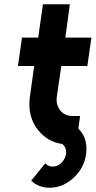

<svg xmlns="http://www.w3.org/2000/svg" viewBox="-20 -676 448 899"><path d="M181 -656 159 -500H83L64 -367H140L120 -223Q107 -130 160 -65Q213 0 300 0H337L355 -133H319Q283 -133 262 -159Q241 -186 246 -223L267 -367H389L408 -500H286L307 -656ZM347 -74 257 -9Q273 -5 283 11Q292 26 289 46Q285 69 267 87Q249 104 226 104Q206 104 192 89Q192 89 175.5 109Q159 129 126 170Q162 203 212 203Q274 203 324 157Q374 111 383 46Q393 -28 347 -74Z"/></svg>

Font: Unageo
Style: Bold-Italic
Weight: 700
Designer: Richard Sepsi
Foundry: Richard Sepsi
Version: Version 2.000